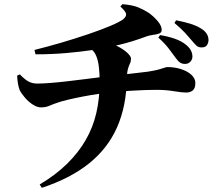

<svg xmlns="http://www.w3.org/2000/svg" viewBox="-20 -829 1040 919"><path d="M866 -523Q852 -523 842 -529.5Q832 -536 820 -553Q806 -572 788.5 -595.5Q771 -619 738 -649L746 -661Q784 -655 817 -643.5Q850 -632 871 -614Q901 -590 901 -558Q901 -544 891 -533.5Q881 -523 866 -523ZM170 54Q247 8 301 -45Q355 -98 390 -158.5Q425 -219 441 -288Q457 -357 457 -437Q457 -479 453 -511Q449 -543 438.5 -566Q428 -589 406 -600L496 -625Q529 -616 554 -601.5Q579 -587 593 -572.5Q607 -558 607 -549Q607 -535 602 -525Q597 -515 592.5 -499.5Q588 -484 587 -452Q585 -321 540.5 -220Q496 -119 406.5 -47Q317 25 180 70ZM176 -315Q158 -315 137 -328.5Q116 -342 99 -362Q82 -382 74 -398Q64 -425 62 -467L75 -473Q100 -447 118 -438Q136 -429 158 -429Q184 -429 222 -432Q260 -435 302.5 -440Q345 -445 385 -450Q425 -455 456.5 -459Q488 -463 505 -465Q548 -470 581.5 -473.5Q615 -477 641.5 -480.5Q668 -484 688 -486Q720 -491 738.5 -496Q757 -501 766.5 -504.5Q776 -508 781 -508Q815 -508 845.5 -498.5Q876 -489 895.5 -471.5Q915 -454 915 -432Q915 -406 902.5 -396Q890 -386 871 -386Q852 -386 812.5 -392.5Q773 -399 730 -399Q702 -399 675.5 -398Q649 -397 623 -395.5Q597 -394 571.5 -392.5Q546 -391 519 -388Q490 -385 451.5 -379.5Q413 -374 374.5 -366.5Q336 -359 304.5 -351.5Q273 -344 257 -338Q235 -331 217 -323Q199 -315 176 -315ZM145 -590Q206 -605 272.5 -624.5Q339 -644 401 -665Q463 -686 508 -705Q553 -724 570 -737Q585 -750 583.5 -762Q582 -774 556 -798L566 -809Q614 -805 641 -794Q668 -783 691 -768Q713 -753 733.5 -729.5Q754 -706 754 -686Q754 -673 741.5 -668.5Q729 -664 712.5 -662Q696 -660 682 -655Q644 -641 613 -631.5Q582 -622 552.5 -615Q523 -608 489 -601Q466 -596 415 -588.5Q364 -581 296 -575Q228 -569 150 -569ZM945 -602Q930 -602 921 -610Q912 -618 898 -635Q884 -652 865.5 -672Q847 -692 815 -719L823 -732Q863 -724 890.5 -715.5Q918 -707 940 -694Q978 -672 978 -637Q978 -625 971 -613.5Q964 -602 945 -602Z"/></svg>

Font: Noto Serif JP ExtraLight ExtraBold
Style: Regular
Weight: 800
Version: Version 2.003-H1;hotconv 1.1.1;makeotfexe 2.6.0